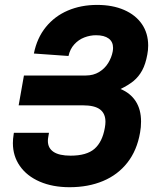

<svg xmlns="http://www.w3.org/2000/svg" viewBox="-20 -751 640 782"><path d="M263.5 11.5Q194.5 11.5 142 -11.2Q89.5 -34 61 -74.8Q32.5 -115.5 32.5 -168Q32.5 -185 35.5 -203L36.5 -210H179.5L176.5 -192.5Q175 -184.5 175 -177Q175 -148 198 -132.5Q221 -117 267.5 -117Q333 -117 365 -145Q397 -173 407 -230.5Q409.5 -244.5 409.5 -255Q409.5 -288.5 387.5 -305.2Q365.5 -322 317.5 -322H56L77.5 -443.5H329.5Q360.5 -443.5 383.8 -457.8Q407 -472 420.8 -494.5Q434.5 -517 439 -541Q440.5 -549.5 440.5 -556Q440.5 -581 422.5 -594.2Q404.5 -607.5 371 -607.5Q347 -607.5 323.5 -598.5Q300 -589.5 282.5 -570.2Q265 -551 259 -523L118 -533Q130.5 -596 166.5 -640.5Q202.5 -685 256.2 -708Q310 -731 375.5 -731Q438.5 -731 485.5 -710.5Q532.5 -690 558 -652.8Q583.5 -615.5 583.5 -565.5Q583.5 -546.5 580 -529Q573 -490 559 -464.2Q545 -438.5 524 -421.2Q503 -404 471 -388.5Q511 -372 532.8 -338.5Q554.5 -305 554.5 -256Q554.5 -232.5 550.5 -211Q538 -138.5 499 -88.8Q460 -39 399.8 -13.8Q339.5 11.5 263.5 11.5Z"/></svg>

Font: JuliaMono ExtraBoldItalic
Style: Regular
Weight: 800
Italic angle: -9°
Monospace: yes
Designer: cormullion
Foundry: corm
Version: Version 0.049; ttfautohint (v1.8.4)